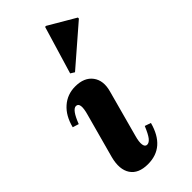

<svg xmlns="http://www.w3.org/2000/svg" viewBox="-263 -879 948 948"><g transform="rotate(-45 211.0 -404.5)"><path d="M155 15Q89 15 62 -25.5Q35 -66 53 -136L116 -367Q137 -440 106 -440Q81 -440 53 -367L21 -377Q37 -441 77 -476Q117 -511 172 -511Q235 -511 264 -472Q293 -433 276 -372L210 -129Q200 -94 203 -75Q206 -56 220 -56Q234 -56 247 -72.5Q260 -89 277 -130L309 -119Q273 15 155 15ZM221 -561 200 -574 275 -824H282L422 -742V-735Z"/></g></svg>

Font: Platypi
Style: Bold Italic
Weight: 700
Italic angle: -13°
Designer: David Sargent
Foundry: Bolt Cutter Type
Version: Version 1.200; ttfautohint (v1.8.4.7-5d5b)